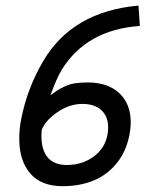

<svg xmlns="http://www.w3.org/2000/svg" viewBox="-20 -655 558 677"><path d="M473.1 -563.5Q285.2 -550.3 197.8 -409.2Q178.2 -376.5 158.2 -319.3Q175.3 -332 182.6 -336.7Q189.9 -341.3 206.8 -349.6Q223.6 -357.9 243.4 -361.1Q263.2 -364.3 289.6 -364.3Q359.9 -364.3 400.4 -326.7Q440.9 -289.1 440.9 -223.6Q440.9 -203.1 436.5 -179.7Q424.8 -119.6 390.4 -78.1Q356 -36.6 307.9 -17.6Q259.8 1.5 200.7 1.5Q125 1.5 86.4 -43.7Q47.9 -88.9 47.9 -165.5Q47.9 -200.7 54.7 -234.9Q75.7 -342.8 132.3 -439.5Q235.4 -614.7 468.3 -635.3ZM127 -196.8Q126 -182.1 126 -175.8Q126 -125.5 148.7 -99.4Q171.4 -73.2 215.3 -73.2Q269 -73.2 309.3 -102.1Q349.6 -130.9 358.9 -179.7Q361.3 -191.4 361.3 -206.1Q361.3 -244.6 337.4 -266.6Q313.5 -288.6 270.5 -288.6Q224.6 -288.6 182.4 -259.5Q140.1 -230.5 127 -196.8Z"/></svg>

Font: Fantasque Sans Mono
Style: Italic
Weight: 400
Italic angle: -11°
Monospace: yes
Designer: Jany Belluz
Version: Version 1.8.0 ; ttfautohint (v1.8.2)